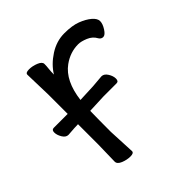

<svg xmlns="http://www.w3.org/2000/svg" viewBox="-141 -594 711 711"><g transform="rotate(-45 215.0 -238.0)"><path d="M165 0Q165 10 147 10Q129 10 110.5 2.5Q92 -5 92 -18L94 -106V-212Q80 -212 42 -209H41Q28 -209 19 -224Q10 -239 10 -252.5Q10 -266 21 -266H94V-367L91 -474Q91 -484 109 -484Q127 -484 145.5 -476.5Q164 -469 164 -457.5Q164 -446 162.5 -434Q161 -422 161 -405Q181 -438 218 -462Q255 -486 296 -486Q337 -486 363 -476Q389 -466 405.5 -452Q422 -438 422 -424Q422 -410 410.5 -392Q399 -374 388.5 -374Q378 -374 372 -384Q362 -403 340.5 -412Q319 -421 304 -421Q262 -421 226 -395Q175 -358 164 -269L233 -272Q256 -274 280 -276H281Q294 -276 303.5 -261Q313 -246 313 -232Q313 -218 302 -218H233L162 -215H161Q160 -174 160 -106Z"/></g></svg>

Font: LXGW WenKai TC
Style: Regular
Weight: 400
Designer: LXGW / Fontworks Inc.
Foundry: LXGW / Fontworks Inc.
Version: Version 1.330